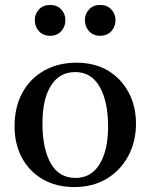

<svg xmlns="http://www.w3.org/2000/svg" viewBox="-20 -746 611 778"><path d="M281 12Q208 12 153.5 -19.5Q99 -51 69 -106.5Q39 -162 39 -234Q39 -312 70.5 -370Q102 -428 159 -460Q216 -492 290 -492Q363 -492 417 -460Q471 -428 501 -372Q531 -316 531 -245Q531 -172 499.5 -113.5Q468 -55 412 -21.5Q356 12 281 12ZM152 -246Q152 -144 185.5 -84.5Q219 -25 286 -25Q350 -25 384 -81.5Q418 -138 418 -233Q418 -334 384 -394Q350 -454 285 -454Q221 -454 186.5 -399Q152 -344 152 -246ZM121 -664Q121 -690 138 -708Q155 -726 183 -726Q211 -726 228 -708Q245 -690 245 -664Q245 -638 228 -619.5Q211 -601 183 -601Q155 -601 138 -619.5Q121 -638 121 -664ZM324 -664Q324 -690 341 -708Q358 -726 386 -726Q414 -726 431 -708Q448 -690 448 -664Q448 -638 431 -619.5Q414 -601 386 -601Q358 -601 341 -619.5Q324 -638 324 -664Z"/></svg>

Font: Castoro
Style: Regular
Weight: 400
Designer: John Hudson
Foundry: Tiro Typeworks Ltd.
Version: Version 2.04